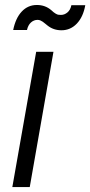

<svg xmlns="http://www.w3.org/2000/svg" viewBox="-20 -755 364 775"><path d="M29.8 0 126 -545.9H195.8L100.1 0ZM88.9 -633.8H33.2Q43 -682.1 67.9 -708.5Q92.8 -734.9 128.9 -734.9Q162.6 -734.9 187 -713.9Q196.8 -704.6 203.9 -700.4Q210.9 -696.3 214.8 -695.6Q218.8 -694.8 226.1 -694.8Q240.2 -694.8 252.2 -704.8Q264.2 -714.8 268.1 -733.9H324.2Q315.9 -687 290.3 -659.9Q264.6 -632.8 228 -632.8Q195.8 -632.8 171.9 -651.9Q168.9 -654.3 162.6 -659.4Q156.2 -664.6 152.6 -667.2Q148.9 -669.9 143.3 -672.4Q137.7 -674.8 131.8 -674.8Q116.7 -674.8 105 -664.3Q93.3 -653.8 88.9 -633.8Z"/></svg>

Font: SVN-Poppins Light
Style: Italic
Weight: 300
Italic angle: -10°
Designer: Ninad Kale (Devanagari), Jonny Pinhorn (Latin)
Foundry: Indian Type Foundry
Version: Version 3.002 2017